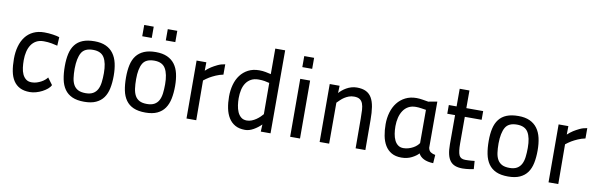

<svg xmlns="http://www.w3.org/2000/svg" viewBox="-49 -1168 5071 1629"><g transform="rotate(10 2486.5 -354.0)"><path d="M408 -81Q400 -63 381 -47Q362 -31 337 -18Q312 -5 284.5 2.5Q257 10 232 10Q181 10 146.5 -7.5Q112 -25 90.5 -58Q69 -91 60 -138Q51 -185 51 -245Q51 -303 64.5 -351.5Q78 -400 105 -435.5Q132 -471 173 -490.5Q214 -510 268 -510Q304 -510 341 -504.5Q378 -499 398 -492L394 -418Q377 -423 344 -429Q311 -435 276 -435Q238 -435 211.5 -420.5Q185 -406 168 -380.5Q151 -355 143 -321Q135 -287 135 -248Q135 -215 139 -183.5Q143 -152 154 -128Q165 -104 184 -89Q203 -74 233 -74Q256 -74 276.5 -80.5Q297 -87 314.5 -96.5Q332 -106 345 -117.5Q358 -129 365 -139Z M700 -510Q758 -510 798 -491.5Q838 -473 863 -439Q888 -405 899 -357Q910 -309 910 -250Q910 -190 900 -141.5Q890 -93 866 -59.5Q842 -26 801.5 -7.5Q761 11 700 11Q638 11 597 -7.5Q556 -26 531.5 -61Q507 -96 497 -146Q487 -196 487 -259Q487 -319 497.5 -365.5Q508 -412 533 -444.5Q558 -477 599 -493.5Q640 -510 700 -510ZM700 -63Q739 -63 763.5 -77Q788 -91 801.5 -116.5Q815 -142 819.5 -178Q824 -214 824 -257Q824 -345 796.5 -390.5Q769 -436 700 -436Q627 -436 600.5 -389Q574 -342 573 -252Q573 -206 578 -171Q583 -136 597 -112Q611 -88 635.5 -75.5Q660 -63 700 -63Z M1228 -510Q1286 -510 1326 -492Q1366 -474 1391 -441Q1416 -408 1427 -360.5Q1438 -313 1438 -254Q1438 -194 1428 -145Q1418 -96 1394 -61.5Q1370 -27 1329.5 -8Q1289 11 1228 11Q1166 11 1125 -7Q1084 -25 1059.5 -59.5Q1035 -94 1025 -143Q1015 -192 1015 -255Q1015 -315 1025.5 -362.5Q1036 -410 1061 -442.5Q1086 -475 1127 -492.5Q1168 -510 1228 -510ZM1228 -63Q1267 -63 1291.5 -76.5Q1316 -90 1329.5 -115Q1343 -140 1347.5 -175.5Q1352 -211 1352 -254Q1352 -342 1324.5 -389Q1297 -436 1228 -436Q1155 -436 1128.5 -390.5Q1102 -345 1102 -255Q1102 -209 1107 -173.5Q1112 -138 1125.5 -113.5Q1139 -89 1163.5 -76Q1188 -63 1228 -63ZM1090 -719H1172V-622H1090ZM1293 -719H1375V-622H1293Z M1580 -499H1664L1663 -426Q1684 -446 1710 -463Q1732 -477 1761 -491Q1790 -505 1825 -510V-421Q1791 -414 1761.5 -401Q1732 -388 1710 -375Q1684 -359 1663 -342L1665 0H1581Z M2305 0H2221L2224 -62Q2194 -32 2157.5 -11.5Q2121 9 2086 9Q2035 9 2000.5 -10.5Q1966 -30 1944.5 -64.5Q1923 -99 1913.5 -146Q1904 -193 1904 -247Q1904 -300 1917 -348Q1930 -396 1957 -432Q1984 -468 2024.5 -489Q2065 -510 2119 -510Q2148 -510 2173.5 -505Q2199 -500 2220 -495V-715H2305ZM2087 -72Q2109 -72 2129 -80Q2149 -88 2166.5 -100Q2184 -112 2198 -125.5Q2212 -139 2221 -150L2220 -419Q2203 -424 2179 -428Q2155 -432 2127 -432Q2089 -432 2062.5 -417.5Q2036 -403 2019 -378Q2002 -353 1994.5 -319Q1987 -285 1987 -247Q1987 -217 1991.5 -186Q1996 -155 2007 -129.5Q2018 -104 2037.5 -88Q2057 -72 2087 -72Z M2473 -499H2558L2559 0H2474ZM2473 -695H2558V-600H2473Z M2728 0 2727 -499H2812L2810 -436Q2820 -448 2835.5 -461Q2851 -474 2870 -485Q2889 -496 2912 -503Q2935 -510 2960 -510Q3008 -510 3039 -494.5Q3070 -479 3088 -448Q3106 -417 3113.5 -370Q3121 -323 3121 -260L3122 0H3038L3037 -256Q3037 -298 3035 -330.5Q3033 -363 3024.5 -385Q3016 -407 2998.5 -418.5Q2981 -430 2950 -430Q2925 -430 2905 -422.5Q2885 -415 2868 -404Q2851 -393 2837 -379.5Q2823 -366 2810 -353V0Z M3652 -113Q3657 -87 3673.5 -76.5Q3690 -66 3713 -62L3708 10Q3657 8 3625.5 -8Q3594 -24 3580 -52Q3561 -30 3522 -10Q3483 10 3433 10Q3382 10 3347.5 -10Q3313 -30 3292 -65Q3271 -100 3262 -147Q3253 -194 3253 -247Q3253 -300 3267 -348Q3281 -396 3309 -432Q3337 -468 3378.5 -489Q3420 -510 3474 -510Q3498 -510 3528 -505Q3558 -500 3576 -497L3652 -511ZM3436 -72Q3459 -72 3480.5 -78.5Q3502 -85 3520 -95Q3538 -105 3550.5 -117Q3563 -129 3569 -139V-425Q3555 -427 3529.5 -431Q3504 -435 3482 -435Q3444 -435 3417 -420Q3390 -405 3372.5 -378.5Q3355 -352 3346.5 -317.5Q3338 -283 3338 -244Q3338 -210 3343 -179Q3348 -148 3359.5 -124Q3371 -100 3390 -86Q3409 -72 3436 -72Z M3904 -424V-195Q3904 -124 3917 -94.5Q3930 -65 3971 -65Q3982 -65 3995 -65.5Q4008 -66 4021 -67Q4035 -68 4051 -70L4056 0Q4039 3 4022 6Q4008 8 3991 9.5Q3974 11 3961 11Q3923 11 3896.5 1Q3870 -9 3853 -31Q3836 -53 3828 -88Q3820 -123 3820 -173V-424H3753V-499H3820V-651H3904V-499H4049V-424Z M4352 -510Q4410 -510 4450 -491.5Q4490 -473 4515 -439Q4540 -405 4551 -357Q4562 -309 4562 -250Q4562 -190 4552 -141.5Q4542 -93 4518 -59.5Q4494 -26 4453.5 -7.5Q4413 11 4352 11Q4290 11 4249 -7.5Q4208 -26 4183.5 -61Q4159 -96 4149 -146Q4139 -196 4139 -259Q4139 -319 4149.5 -365.5Q4160 -412 4185 -444.5Q4210 -477 4251 -493.5Q4292 -510 4352 -510ZM4352 -63Q4391 -63 4415.5 -77Q4440 -91 4453.5 -116.5Q4467 -142 4471.5 -178Q4476 -214 4476 -257Q4476 -345 4448.5 -390.5Q4421 -436 4352 -436Q4279 -436 4252.5 -389Q4226 -342 4225 -252Q4225 -206 4230 -171Q4235 -136 4249 -112Q4263 -88 4287.5 -75.5Q4312 -63 4352 -63Z M4699 -499H4783L4782 -426Q4803 -446 4829 -463Q4851 -477 4880 -491Q4909 -505 4944 -510V-421Q4910 -414 4880.5 -401Q4851 -388 4829 -375Q4803 -359 4782 -342L4784 0H4700Z"/></g></svg>

Font: Panefresco 500wt
Style: Regular
Weight: 700
Foundry: Campivisivi & Chank Co
Version: Version 1.001